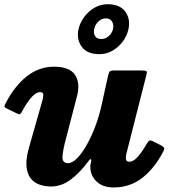

<svg xmlns="http://www.w3.org/2000/svg" viewBox="-26 -846 815 888"><path d="M2 -372Q42 -448.5 98 -493Q154 -537.5 224 -537.5Q296 -537.5 321.2 -499.5Q346.5 -461.5 329.5 -398.5L279 -204.5Q265 -152.5 263 -122Q261 -91.5 289 -91.5Q308.5 -91.5 330.8 -114.2Q353 -137 374.8 -175.2Q396.5 -213.5 414.5 -261Q432.5 -308.5 443.5 -358.5L473.5 -494.5Q476 -506 479.8 -513Q483.5 -520 498 -520H627.5Q645.5 -520 650.2 -517.5Q655 -515 651.5 -501L558 -133Q555 -121.5 556.5 -109.8Q558 -98 572.5 -98Q590.5 -98 610 -119.5Q629.5 -141 651.5 -179Q657.5 -189.5 663 -194.2Q668.5 -199 679.5 -193.5L714.5 -176Q727 -169.5 731.8 -164.2Q736.5 -159 729.5 -146Q690 -69 632.8 -24Q575.5 21 500 21Q447.5 21 418.5 -8.5Q389.5 -38 392 -80.5L396 -102.5Q396.5 -110 393 -109.8Q389.5 -109.5 384 -102Q344 -47.5 301.2 -15.5Q258.5 16.5 210 16.5Q182.5 16.5 157.2 8Q132 -0.5 115.2 -22Q98.5 -43.5 96.2 -81.5Q94 -119.5 112.5 -179L170 -381Q173.5 -393 174.2 -406.5Q175 -420 159.5 -420Q125 -420 77.5 -333.5Q71 -320.5 66.8 -318.2Q62.5 -316 49.5 -322.5L6.5 -343.5Q-6.5 -350 -5.5 -355Q-4.5 -360 2 -372ZM433.5 -595.5Q376.5 -595.5 351.8 -630Q327 -664.5 337 -710.5Q344 -741 363.5 -767.5Q383 -794 411 -810.2Q439 -826.5 471.5 -826.5Q529 -826.5 553.8 -791.8Q578.5 -757 568 -710.5Q561 -679.5 541.5 -653.5Q522 -627.5 494.2 -611.5Q466.5 -595.5 433.5 -595.5ZM442 -665.5Q462 -665.5 477 -679Q492 -692.5 496.5 -711Q501 -732 492.2 -746.5Q483.5 -761 464 -761Q444 -761 429 -746.5Q414 -732 409.5 -711Q405.5 -692.5 414 -679Q422.5 -665.5 442 -665.5Z"/></svg>

Font: Besley* Heavy
Style: Italic
Weight: 800
Italic angle: -13°
Designer: Owen Earl
Foundry: indestructible type*
Version: Version 3.000; ttfautohint (v1.8.3)